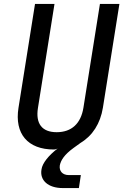

<svg xmlns="http://www.w3.org/2000/svg" viewBox="-20 -750 640 976"><path d="M299 206H381L391 140H330C297 140 280 119 284 91C289 65 307 36 354 2L390 -24C450 -60 490 -122 503 -202L587 -730H488L404 -202C391 -122 344 -78 268 -78C193 -78 160 -122 173 -202L257 -730H158L74 -202C53 -70 121 10 254 10C262 10 269 7 273 5C227 40 195 80 191 111C181 166 224 206 299 206Z"/></svg>

Font: JetBrains Mono Medium
Style: Italic
Weight: 436
Italic angle: -9°
Monospace: yes
Designer: Philipp Nurullin, Konstantin Bulenkov
Foundry: JetBrains
Version: Version 2.305